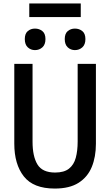

<svg xmlns="http://www.w3.org/2000/svg" viewBox="-20 -1085 640 1115"><path d="M298 10Q174 10 118.5 -60.5Q63 -131 63 -251V-714H169V-262Q169 -177 197.5 -130Q226 -83 300 -83Q352 -83 380.5 -105.5Q409 -128 420 -168.5Q431 -209 431 -263V-714H537V-250Q537 -174 513 -115.5Q489 -57 436.5 -23.5Q384 10 298 10ZM415 -794Q391 -794 373.5 -810Q356 -826 356 -858Q356 -890 373.5 -904.5Q391 -919 415 -919Q440 -919 458 -904.5Q476 -890 476 -858Q476 -826 458 -810Q440 -794 415 -794ZM183 -794Q159 -794 141.5 -810Q124 -826 124 -858Q124 -890 141.5 -904.5Q159 -919 183 -919Q208 -919 226 -904.5Q244 -890 244 -858Q244 -826 226 -810Q208 -794 183 -794ZM150 -986V-1065H449V-986Z"/></svg>

Font: Noto Sans Mono Medium
Style: Regular
Weight: 500
Designer: Monotype Design Team
Foundry: Monotype Imaging Inc.
Version: Version 2.014